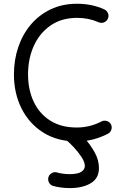

<svg xmlns="http://www.w3.org/2000/svg" viewBox="-20 -714 656 1009"><path d="M546.9 -615.7Q540.5 -602.1 526.4 -596.4Q512.2 -590.8 498 -597.2Q446.3 -620.1 385.3 -620.1Q303.7 -620.1 246.1 -580.3Q188.5 -540.5 158 -473.4Q127.4 -406.2 127.4 -323.2Q127.4 -242.2 157.2 -179.2Q187 -116.2 244.1 -80.1Q301.3 -43.9 383.3 -43.9Q452.6 -43.9 513.2 -75.7Q526.9 -82.5 541.5 -78.1Q556.2 -73.7 563 -60.5Q569.8 -47.4 565.2 -32.7Q560.5 -18.1 547.4 -11.2Q468.8 29.3 383.3 29.3Q281.7 29.3 207.8 -17.1Q133.8 -63.5 93.5 -143.3Q53.2 -223.1 53.2 -323.2Q53.2 -398.9 75.9 -466.1Q98.6 -533.2 141.8 -584.5Q185.1 -635.7 246.3 -665Q307.6 -694.3 385.3 -694.3Q421.9 -694.3 458 -687.3Q494.1 -680.2 528.3 -664.6Q542 -658.2 547.6 -644Q553.2 -629.9 546.9 -615.7ZM322.3 -29.8Q332 -41.5 347.4 -43.5Q362.8 -45.4 374 -35.6Q397.9 -16.6 427.2 15.9Q456.5 48.3 478.3 88.1Q500 127.9 500 169.4Q500 223.1 457 248.8Q414.1 274.4 347.2 274.4Q321.8 274.4 299.1 271.2Q276.4 268.1 259.3 263.2Q245.1 259.3 237.8 245.8Q230.5 232.4 234.4 217.8Q238.3 203.6 252 195.8Q265.6 188 279.8 192.4Q291 195.8 309.1 198.5Q327.1 201.2 345.2 201.2Q388.7 201.2 407.2 189Q425.8 176.8 425.8 158.2Q425.8 138.2 408.7 111.8Q391.6 85.4 368.7 60.8Q345.7 36.1 328.1 22Q316.4 12.2 314.7 -3.2Q313 -18.6 322.3 -29.8Z"/></svg>

Font: Mikhak-DS2-FD Regular
Style: Regular
Weight: 400
Designer: Amin Abedi
Version: Version 3.4